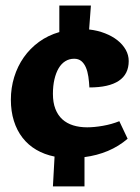

<svg xmlns="http://www.w3.org/2000/svg" viewBox="-20 -556 503 689"><path d="M438 -58.1Q406.2 -30.8 367.2 -14.4Q328.1 2 283.2 7.8V112.8H169.9L175.8 5.9Q139.2 -1.5 110.1 -18.6Q81.1 -35.6 60.8 -61.8Q40.5 -87.9 29.8 -122.3Q19 -156.7 19 -198.2Q19 -240.7 31 -279.5Q43 -318.4 65.4 -350.3Q87.9 -382.3 120.1 -405.8Q152.3 -429.2 192.9 -440.9V-536.1H306.2L299.8 -450.2Q330.6 -446.8 356.7 -436.5Q382.8 -426.3 401.6 -411.4Q420.4 -396.5 431.2 -377.4Q441.9 -358.4 441.9 -336.9Q441.9 -289.6 406.2 -265.9Q370.6 -242.2 300.8 -242.2Q299.8 -262.2 297.1 -280.8Q294.4 -299.3 288.3 -313.7Q282.2 -328.1 272 -336.7Q261.7 -345.2 246.1 -345.2Q228.5 -345.2 214.4 -336.4Q200.2 -327.6 190.4 -311Q180.7 -294.4 175.3 -271.2Q169.9 -248 169.9 -219.2Q169.9 -188 178.7 -165.3Q187.5 -142.6 203.6 -127.9Q219.7 -113.3 242.4 -106.2Q265.1 -99.1 293 -99.1Q317.9 -99.1 349.1 -104.5Q380.4 -109.9 408.2 -121.1Z"/></svg>

Font: Simonetta
Style: Black
Weight: 900
Designer: Gayaneh Bagdasaryan
Foundry: Brownfox
Version: Version 1.002